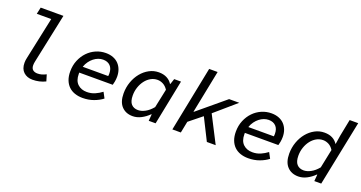

<svg xmlns="http://www.w3.org/2000/svg" viewBox="-40 -1329 3685 1961"><g transform="rotate(20 1802.0 -348.5)"><path d="M325 12Q265 12 227.5 -23Q190 -58 190 -124Q190 -151 197 -180L294 -636H137L153 -709H400L287 -173Q282 -151 282 -131Q282 -96 301 -80.5Q320 -65 351 -65Q375 -65 396.5 -71Q418 -77 444 -90L465 -20Q400 12 325 12Z M869 12Q822 12 783 -1.5Q744 -15 716.5 -42Q689 -69 674 -108.5Q659 -148 659 -201Q659 -267 682 -322Q705 -377 743.5 -417Q782 -457 832.5 -479Q883 -501 939 -501Q984 -501 1019.5 -487Q1055 -473 1079 -447.5Q1103 -422 1115.5 -387.5Q1128 -353 1128 -312Q1128 -285 1123 -258Q1118 -231 1114 -220H750V-205Q750 -133 788.5 -96.5Q827 -60 889 -60Q936 -60 976 -77.5Q1016 -95 1050 -121L1083 -59Q1045 -29 989.5 -8.5Q934 12 869 12ZM935 -428Q909 -428 883.5 -418.5Q858 -409 835 -391Q812 -373 793 -347Q774 -321 763 -288H1040Q1041 -295 1041.5 -301.5Q1042 -308 1042 -315Q1042 -369 1013.5 -398.5Q985 -428 935 -428Z M1413 12Q1338 12 1293 -36Q1248 -84 1248 -176Q1248 -242 1269 -301Q1290 -360 1326.5 -404.5Q1363 -449 1411.5 -475Q1460 -501 1515 -501Q1566 -501 1603 -481.5Q1640 -462 1660 -429H1664L1684 -489H1758L1660 0H1585L1591 -72H1587Q1549 -34 1504 -11Q1459 12 1413 12ZM1444 -65Q1480 -65 1521 -87Q1562 -109 1599 -154L1642 -358Q1619 -393 1589 -408.5Q1559 -424 1528 -424Q1489 -424 1455.5 -405Q1422 -386 1397 -353.5Q1372 -321 1357.5 -278.5Q1343 -236 1343 -189Q1343 -124 1370 -94.5Q1397 -65 1444 -65Z M1842 0 1984 -709H2076L1983 -244H1987L2281 -489H2391L2163 -292L2313 0H2217L2098 -237L1959 -125L1934 0Z M2669 12Q2622 12 2583 -1.5Q2544 -15 2516.5 -42Q2489 -69 2474 -108.5Q2459 -148 2459 -201Q2459 -267 2482 -322Q2505 -377 2543.5 -417Q2582 -457 2632.5 -479Q2683 -501 2739 -501Q2784 -501 2819.5 -487Q2855 -473 2879 -447.5Q2903 -422 2915.5 -387.5Q2928 -353 2928 -312Q2928 -285 2923 -258Q2918 -231 2914 -220H2550V-205Q2550 -133 2588.5 -96.5Q2627 -60 2689 -60Q2736 -60 2776 -77.5Q2816 -95 2850 -121L2883 -59Q2845 -29 2789.5 -8.5Q2734 12 2669 12ZM2735 -428Q2709 -428 2683.5 -418.5Q2658 -409 2635 -391Q2612 -373 2593 -347Q2574 -321 2563 -288H2840Q2841 -295 2841.5 -301.5Q2842 -308 2842 -315Q2842 -369 2813.5 -398.5Q2785 -428 2735 -428Z M3213 12Q3138 12 3093 -36Q3048 -84 3048 -176Q3048 -242 3069 -301Q3090 -360 3126.5 -404.5Q3163 -449 3211.5 -475Q3260 -501 3315 -501Q3366 -501 3401.5 -482.5Q3437 -464 3457 -432H3460L3475 -527L3511 -709H3604L3460 0H3385L3391 -72H3387Q3349 -34 3304 -11Q3259 12 3213 12ZM3244 -65Q3280 -65 3321 -87Q3362 -109 3399 -154L3441 -358Q3419 -393 3389 -408.5Q3359 -424 3328 -424Q3289 -424 3255.5 -405Q3222 -386 3197 -353.5Q3172 -321 3157.5 -278.5Q3143 -236 3143 -189Q3143 -125 3170 -95Q3197 -65 3244 -65Z"/></g></svg>

Font: Source Code Pro Medium
Style: Italic
Weight: 500
Italic angle: -11°
Monospace: yes
Designer: Paul D. Hunt, Teo Tuominen
Foundry: Adobe Systems Incorporated
Version: Version 1.050;PS 1.000;hotconv 16.6.51;makeotf.lib2.5.65220